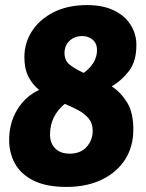

<svg xmlns="http://www.w3.org/2000/svg" viewBox="-20 -728 575 756"><path d="M242 8Q162 8 112 -17Q62 -42 39 -84Q16 -126 16 -176Q16 -243 47.5 -295.5Q79 -348 134 -374Q108 -395 92 -426Q76 -457 76 -503Q76 -559 106 -605.5Q136 -652 191.5 -680Q247 -708 323 -708Q385 -708 428.5 -687Q472 -666 494.5 -630Q517 -594 517 -551Q517 -486 487.5 -448Q458 -410 420 -388Q456 -364 480.5 -324.5Q505 -285 505 -218Q505 -151 473 -100.5Q441 -50 381.5 -21Q322 8 242 8ZM234 -519Q234 -489 256 -472Q278 -455 310 -441Q362 -480 362 -531Q362 -557 345 -571.5Q328 -586 304 -586Q274 -586 254 -567.5Q234 -549 234 -519ZM177 -198Q177 -164 197.5 -143.5Q218 -123 254 -123Q298 -123 321.5 -150Q345 -177 345 -213Q345 -242 329.5 -261Q314 -280 289 -293.5Q264 -307 235 -319Q208 -297 192.5 -267Q177 -237 177 -198Z"/></svg>

Font: Asap ExtraBold
Style: Italic
Weight: 800
Italic angle: -6°
Designer: Pablo Cosgaya
Foundry: Omnibus-Type
Version: Version 3.001; ttfautohint (v1.8.4.7-5d5b)